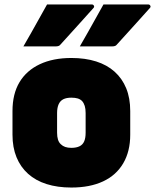

<svg xmlns="http://www.w3.org/2000/svg" viewBox="-20 -824 695 861"><path d="M300 -564Q362 -564 411 -548.5Q460 -533 494 -502.5Q528 -472 546 -428Q564 -384 564 -326V-220Q564 -145 532.5 -91.5Q501 -38 442 -10.5Q383 17 300 17Q238 17 189 1.5Q140 -14 106 -44.5Q72 -75 54 -119Q36 -163 36 -220V-326Q36 -403 67.5 -455.5Q99 -508 158.5 -536Q218 -564 300 -564ZM300 -386Q278 -386 264 -379Q250 -372 243 -356.5Q236 -341 236 -317V-229Q236 -211 240 -198Q244 -185 253 -177Q261 -169 272.5 -165Q284 -161 300 -161Q322 -161 336.5 -168Q351 -175 357.5 -190Q364 -205 364 -229V-317Q364 -336 360 -349Q356 -362 348 -371Q340 -379 328.5 -382.5Q317 -386 300 -386ZM191 -804Q244 -804 292.5 -804Q341 -804 392 -804Q398 -804 401 -798.5Q404 -793 399 -788Q374 -760 351 -734.5Q328 -709 304 -682.5Q280 -656 250 -623Q248 -620 243 -618Q238 -616 231 -616Q195 -616 156.5 -616Q118 -616 85 -616Q103 -647 120.5 -678Q138 -709 155.5 -740.5Q173 -772 191 -804ZM444 -804Q497 -804 545.5 -804Q594 -804 645 -804Q651 -804 654 -798.5Q657 -793 652 -788Q627 -760 604 -734.5Q581 -709 557 -682.5Q533 -656 503 -623Q501 -620 496 -618Q491 -616 484 -616Q448 -616 409.5 -616Q371 -616 338 -616Q356 -647 373.5 -678Q391 -709 408.5 -740.5Q426 -772 444 -804Z"/></svg>

Font: Recursive Monospace Black
Style: Regular
Weight: 900
Version: Version 1.047